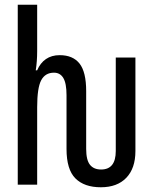

<svg xmlns="http://www.w3.org/2000/svg" viewBox="-20 -780 640 811"><path d="M261 -151V-378Q261 -428 247.5 -450.5Q234 -473 208 -473Q171 -473 154 -441Q137 -409 137 -327V0H55V-760H137V-564Q137 -521 131 -483H137Q150 -514 174 -530.5Q198 -547 232 -547Q288 -547 316 -511.5Q344 -476 344 -395V-151Q344 -104 360 -84Q376 -64 407 -64Q469 -64 469 -142V-537H552V-142Q552 -69 513.5 -29Q475 11 406 11Q336 11 298.5 -26.5Q261 -64 261 -151Z"/></svg>

Font: Noto Sans Mono UI
Style: Regular
Weight: 400
Monospace: yes
Designer: Monotype Design team
Foundry: Monotype Imaging Inc.
Version: Version 1.000